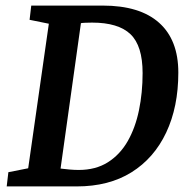

<svg xmlns="http://www.w3.org/2000/svg" viewBox="-20 -668 681 688"><path d="M4 0 10 -51 81 -65 155 -583 86 -597 92 -648H348Q481 -648 550 -586.5Q619 -525 619 -408Q619 -285 575.5 -193Q532 -101 451 -50.5Q370 0 255 0ZM262 -59Q323 -59 366.5 -86.5Q410 -114 437.5 -162Q465 -210 478 -273Q491 -336 491 -406Q491 -504 447.5 -545.5Q404 -587 310 -587Q299 -587 286.5 -586.5Q274 -586 270 -585L197 -64Q212 -62 229.5 -60.5Q247 -59 262 -59Z"/></svg>

Font: Faustina Light SemiBold
Style: Italic
Weight: 600
Italic angle: -8°
Version: Version 1.200